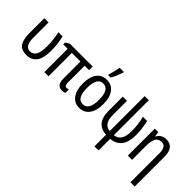

<svg xmlns="http://www.w3.org/2000/svg" viewBox="4 -1628 2704 2704"><g transform="rotate(45 1355.5 -276.5)"><path d="M460 -281Q460 -357 453 -411.5Q446 -466 430 -537H347Q361 -471 368 -411.5Q375 -352 375 -282Q375 -63 256 -63Q197 -63 174 -109Q151 -155 151 -234V-537H67V-237Q67 -117 107 -54Q147 9 254 10Q460 10 460 -281Z M942 -128V-465H1030V-537H573L515 -501V-465H604V0H687V-465H858V-125Q858 9 958 9Q999 9 1021 -4V-72Q1003 -64 982 -64Q942 -64 942 -128Z M1319 -606Q1341 -645 1362.5 -696Q1384 -747 1395 -782V-793H1310Q1305 -761 1292 -705Q1279 -649 1269 -619V-606ZM1306 -547Q1206 -547 1153 -474.5Q1100 -402 1100 -269Q1100 -139 1154.5 -64.5Q1209 10 1303 10Q1404 10 1457.5 -65Q1511 -140 1511 -269Q1511 -404 1455 -475.5Q1399 -547 1306 -547ZM1305 -474Q1425 -474 1425 -269Q1425 -62 1305 -62Q1243 -62 1214.5 -116Q1186 -170 1186 -269Q1186 -474 1305 -474Z M1842 -760V-64Q1783 -69 1748 -113.5Q1713 -158 1713 -261V-537H1629V-261Q1629 -122 1686.5 -58Q1744 6 1842 9V240H1924V9Q2023 3 2084 -67.5Q2145 -138 2145 -285Q2145 -405 2114 -537H2031Q2046 -469 2054 -409Q2062 -349 2062 -284Q2062 -176 2026 -123Q1990 -70 1924 -64V-760Z M2351 -464H2346L2335 -537H2267V0H2351V-279Q2351 -377 2378 -425Q2405 -473 2471 -473Q2558 -473 2558 -346V240H2643V-357Q2643 -547 2487 -547Q2444 -547 2407.5 -525.5Q2371 -504 2351 -464Z"/></g></svg>

Font: Noto Sans Display SemiCondensed
Style: Regular
Weight: 400
Width: 4
Designer: Monotype Design team
Foundry: Monotype Imaging Inc.
Version: 1.000